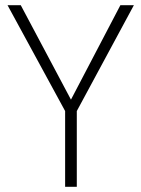

<svg xmlns="http://www.w3.org/2000/svg" viewBox="-20 -720 545 740"><path d="M231 0V-292L9 -700H60L254 -335H253L444 -700H496L276 -292V0Z"/></svg>

Font: DM Sans 36pt ExtraLight
Style: Regular
Weight: 250
Designer: Colophon Foundry, Jonny Pinhorn
Foundry: Colophon Foundry
Version: Version 4.004;gftools[0.9.30]